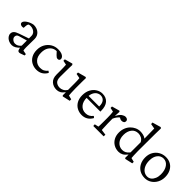

<svg xmlns="http://www.w3.org/2000/svg" viewBox="190 -1718 2769 2769"><g transform="rotate(45 1574.5 -333.5)"><path d="M195.3 7.8Q158.2 7.8 128.4 -6.8Q98.6 -21.5 81.1 -44.9Q63.5 -68.4 63.5 -94.7Q63.5 -127 85 -147.9Q106.4 -168.9 156.2 -185.5L303.7 -236.3V-290Q303.7 -316.4 288.6 -336.9Q273.4 -357.4 248 -369.1Q222.7 -380.9 190.4 -380.9Q164.1 -380.9 154.8 -370.1Q145.5 -359.4 143.6 -326.2L141.6 -291Q110.4 -282.2 88.4 -292.5Q66.4 -302.7 66.4 -324.2Q66.4 -338.9 79.6 -355.5Q92.8 -372.1 114.3 -386.2Q135.7 -400.4 161.6 -410.6Q187.5 -420.9 214.8 -424.8Q282.2 -424.8 324.2 -387.7Q366.2 -350.6 367.2 -290L365.2 -118.2Q365.2 -102.5 366.7 -83.5Q368.2 -64.5 371.1 -56.6L432.6 -44.9V-18.6L388.7 -2.9Q376 2 365.7 4.9Q355.5 7.8 348.6 7.8Q320.3 7.8 313.5 -24.4L304.7 -60.5L318.4 -62.5Q285.2 -26.4 255.4 -9.3Q225.6 7.8 195.3 7.8ZM213.9 -41Q240.2 -41 262.2 -52.7Q284.2 -64.5 303.7 -88.9V-194.3L181.6 -159.2Q158.2 -153.3 147.9 -140.1Q137.7 -127 137.7 -106.4Q137.7 -82 161.1 -61.5Q184.6 -41 213.9 -41Z M696.3 7.8Q643.6 7.8 598.1 -16.6Q552.7 -41 526.4 -87.9Q500 -134.8 500 -201.2Q500 -265.6 528.3 -315.9Q556.6 -366.2 605 -395.5Q653.3 -424.8 713.9 -424.8Q756.8 -424.8 784.7 -414.6Q812.5 -404.3 826.7 -387.7Q840.8 -371.1 840.8 -353.5Q840.8 -338.9 832.5 -329.1Q824.2 -319.3 806.6 -319.3Q792 -319.3 781.7 -325.7Q771.5 -332 754.9 -348.6L710.9 -396.5L741.2 -386.7Q700.2 -395.5 661.6 -379.4Q623 -363.3 597.7 -321.8Q572.3 -280.3 572.3 -214.8Q572.3 -135.7 613.3 -92.8Q654.3 -49.8 714.8 -49.8Q754.9 -49.8 781.7 -63.5Q808.6 -77.1 833 -107.4L857.4 -86.9Q830.1 -39.1 790 -15.6Q750 7.8 696.3 7.8Z M1293.9 -62.5 1355.5 -46.9V-16.6L1239.3 9.8L1228.5 -2L1229.5 -61.5L1226.6 -62.5Q1197.3 -23.4 1168.5 -8.3Q1139.6 6.8 1105.5 6.8Q1042 6.8 997.6 -32.2Q953.1 -71.3 953.1 -150.4V-235.4Q953.1 -264.6 952.1 -292.5Q951.2 -320.3 949.2 -346.7L882.8 -360.4V-389.6L1002.9 -422.9L1016.6 -408.2Q1015.6 -377.9 1014.6 -345.7Q1013.7 -313.5 1013.7 -277.3L1012.7 -164.1Q1012.7 -99.6 1042.5 -73.2Q1072.3 -46.9 1119.1 -46.9Q1146.5 -46.9 1176.3 -61.5Q1206.1 -76.2 1227.5 -111.3V-228.5Q1227.5 -250 1227.1 -272Q1226.6 -293.9 1225.6 -313.5Q1224.6 -333 1222.7 -346.7L1151.4 -360.4V-389.6L1277.3 -422.9L1289.1 -410.2Q1288.1 -380.9 1287.6 -359.9Q1287.1 -338.9 1287.1 -319.3Q1287.1 -299.8 1287.1 -274.4V-207Q1287.1 -144.5 1290 -110.8Q1293 -77.1 1293.9 -62.5Z M1622.1 7.8Q1568.4 7.8 1523.4 -16.6Q1478.5 -41 1452.1 -87.9Q1425.8 -134.8 1425.8 -200.2Q1425.8 -270.5 1453.1 -320.8Q1480.5 -371.1 1525.4 -398.4Q1570.3 -425.8 1621.1 -424.8Q1694.3 -423.8 1736.3 -376Q1778.3 -328.1 1778.3 -234.4V-218.8H1474.6V-258.8H1723.6L1713.9 -249V-266.6Q1713.9 -325.2 1687.5 -356.9Q1661.1 -388.7 1613.3 -388.7Q1585 -388.7 1558.1 -371.6Q1531.2 -354.5 1514.2 -320.3Q1497.1 -286.1 1497.1 -234.4V-224.6Q1497.1 -141.6 1537.6 -95.7Q1578.1 -49.8 1640.6 -49.8Q1676.8 -49.8 1703.6 -63.5Q1730.5 -77.1 1755.9 -108.4L1779.3 -87.9Q1752 -39.1 1711.9 -15.6Q1671.9 7.8 1622.1 7.8Z M1852.5 0 1850.6 -32.2 1911.1 -45.9Q1912.1 -51.8 1912.6 -64Q1913.1 -76.2 1913.6 -98.1Q1914.1 -120.1 1914.1 -152.3V-229.5Q1914.1 -263.7 1912.1 -297.4Q1910.2 -331.1 1907.2 -346.7L1844.7 -360.4V-389.6L1963.9 -422.9L1975.6 -410.2L1970.7 -327.1L1973.6 -326.2Q2003.9 -383.8 2034.2 -403.8Q2064.5 -423.8 2089.8 -423.8Q2111.3 -423.8 2125.5 -413.1Q2139.6 -402.3 2139.6 -382.8Q2139.6 -362.3 2125 -351.6Q2110.4 -340.8 2086.9 -340.8Q2070.3 -340.8 2055.2 -348.6Q2040 -356.4 2028.3 -368.2L2042 -361.3Q2023.4 -348.6 2005.9 -326.2Q1988.3 -303.7 1973.6 -270.5L1974.6 -175.8Q1975.6 -154.3 1976.6 -128.9Q1977.5 -103.5 1978.5 -81.1Q1979.5 -58.6 1980.5 -45.9L2065.4 -34.2L2063.5 0Z M2513.7 9.8 2502.9 -2 2503.9 -66.4H2501Q2470.7 -26.4 2439.5 -9.8Q2408.2 6.8 2373 6.8Q2316.4 6.8 2272.5 -19Q2228.5 -44.9 2204.1 -90.3Q2179.7 -135.7 2179.7 -194.3Q2179.7 -245.1 2196.3 -287.6Q2212.9 -330.1 2242.7 -360.8Q2272.5 -391.6 2310.1 -408.7Q2347.7 -425.8 2389.6 -425.8Q2418.9 -425.8 2450.7 -418Q2482.4 -410.2 2502.9 -392.6Q2502.9 -410.2 2502.4 -440.4Q2502 -470.7 2501.5 -502.9Q2501 -535.2 2500.5 -561Q2500 -586.9 2500 -595.7L2422.9 -609.4L2420.9 -638.7L2551.8 -676.8L2567.4 -664.1Q2565.4 -603.5 2564.9 -545.4Q2564.5 -487.3 2564.5 -424.8L2563.5 -200.2Q2563.5 -150.4 2565.9 -113.8Q2568.4 -77.1 2569.3 -62.5L2630.9 -46.9V-16.6ZM2390.6 -49.8Q2422.9 -49.8 2448.7 -63Q2474.6 -76.2 2502 -110.4V-317.4Q2482.4 -354.5 2451.7 -370.1Q2420.9 -385.7 2389.6 -385.7Q2324.2 -385.7 2287.6 -338.4Q2251 -291 2251 -216.8Q2251 -137.7 2292 -93.8Q2333 -49.8 2390.6 -49.8Z M2908.2 7.8Q2845.7 7.8 2799.3 -19.5Q2752.9 -46.9 2727.5 -96.2Q2702.1 -145.5 2702.1 -209Q2702.1 -273.4 2730 -321.8Q2757.8 -370.1 2805.7 -397.5Q2853.5 -424.8 2911.1 -424.8Q2970.7 -424.8 3014.6 -398.4Q3058.6 -372.1 3083 -323.7Q3107.4 -275.4 3107.4 -210.9Q3107.4 -150.4 3081.1 -100.6Q3054.7 -50.8 3009.3 -21.5Q2963.9 7.8 2908.2 7.8ZM2917 -33.2Q2953.1 -33.2 2979.5 -54.7Q3005.9 -76.2 3021 -112.8Q3036.1 -149.4 3036.1 -197.3Q3036.1 -281.2 2999 -333.5Q2961.9 -385.7 2902.3 -385.7Q2845.7 -385.7 2810.5 -340.3Q2775.4 -294.9 2775.4 -219.7Q2775.4 -164.1 2793.5 -122.1Q2811.5 -80.1 2843.8 -56.6Q2876 -33.2 2917 -33.2Z"/></g></svg>

Font: Crimson Pro ExtraLight Light
Style: Regular
Weight: 300
Version: Version 1.002